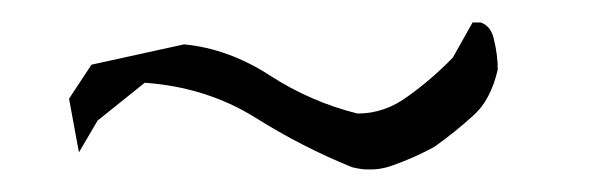

<svg xmlns="http://www.w3.org/2000/svg" viewBox="-20 -833 543 171"><path d="M293.5 -684.1Q301.8 -682.1 306.4 -682.1Q311 -682.1 312.5 -682.1Q321.8 -682.6 330.6 -686Q348.6 -692.4 366.7 -702.1Q385.3 -715.3 401.4 -730Q417 -743.7 423.3 -771Q423.3 -784.2 419.9 -797.9Q417.5 -809.6 408.2 -813H400.9L383.3 -781.7Q364.3 -762.2 343.8 -747.6Q322.8 -731.9 298.8 -731.9H298.3Q256.8 -742.2 220.2 -765.9Q183.6 -789.6 144 -793.5L61.5 -775.4L41.5 -745.1L50.3 -697.3L66.9 -725.6L108.9 -759.3Q163.6 -755.4 207 -728.5Q249 -702.1 293.5 -684.1Z"/></svg>

Font: Bakudai
Style: Light
Weight: 300
Version: Version 1.48